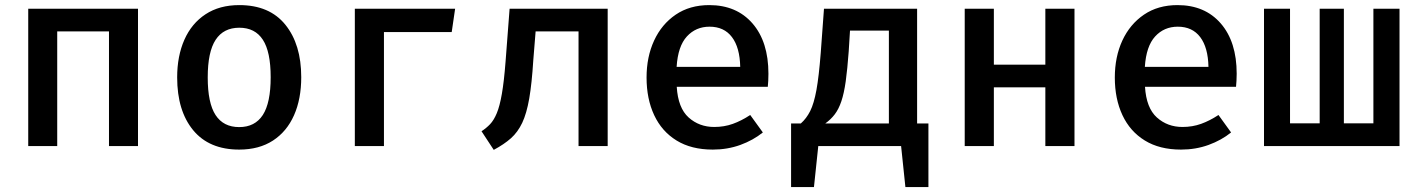

<svg xmlns="http://www.w3.org/2000/svg" viewBox="-20 -576 5578 757"><path d="M409.7 0V-452.3H205.6V0H91.3V-541.5H524.1V0Z M923.6 -555.9Q1042.6 -555.9 1105.1 -478.5Q1167.7 -401 1167.7 -271.8Q1167.7 -185.6 1139.2 -121.5Q1110.8 -57.4 1056.2 -21.8Q1001.5 13.8 923.1 13.8Q804.6 13.8 741.5 -62.8Q678.5 -139.5 678.5 -270.8Q678.5 -354.9 706.9 -419.2Q735.4 -483.6 790.3 -519.7Q845.1 -555.9 923.6 -555.9ZM923.6 -466.7Q861.5 -466.7 830.3 -419.2Q799 -371.8 799 -270.8Q799 -169.7 830 -122.3Q861 -74.9 923.1 -74.9Q985.1 -74.9 1016.2 -122.6Q1047.2 -170.3 1047.2 -271.8Q1047.2 -371.8 1016.4 -419.2Q985.6 -466.7 923.6 -466.7Z M1493.8 0H1379V-541.5H1774.4L1761 -449.7H1493.8Z M2375.9 -541.5V0H2261V-452.3H2091.8L2082.6 -338.5Q2076.9 -247.2 2066.7 -187.9Q2056.4 -128.7 2039 -91.8Q2021.5 -54.9 1994.4 -30.8Q1967.2 -6.7 1926.7 14.9L1878.5 -58.5Q1897.4 -70.8 1912.3 -86.4Q1927.2 -102.1 1938.7 -129.7Q1950.3 -157.4 1958.7 -205.9Q1967.2 -254.4 1973.3 -333.3L1989.2 -541.5Z M2648.2 -233.8Q2653.3 -150.3 2695.1 -112.8Q2736.9 -75.4 2795.9 -75.4Q2835.4 -75.4 2869.5 -87.7Q2903.6 -100 2937.9 -122.6L2987.7 -53.8Q2949.7 -23.1 2899 -4.6Q2848.2 13.8 2790.3 13.8Q2705.6 13.8 2647.4 -22.1Q2589.2 -57.9 2559.2 -122.1Q2529.2 -186.2 2529.2 -270.3Q2529.2 -351.8 2559 -416.2Q2588.7 -480.5 2644.1 -518.2Q2699.5 -555.9 2776.4 -555.9Q2884.1 -555.9 2946.9 -483.6Q3009.7 -411.3 3009.7 -285.1Q3009.7 -271.3 3009 -257.7Q3008.2 -244.1 3007.2 -233.8ZM2777.4 -470.8Q2723.6 -470.8 2688.2 -432.3Q2652.8 -393.8 2647.7 -312.3H2898.5Q2896.9 -388.7 2865.9 -429.7Q2834.9 -470.8 2777.4 -470.8Z M3099 -89.2H3137.4Q3159.5 -108.7 3174.4 -138.2Q3189.2 -167.7 3199 -221.3Q3208.7 -274.9 3215.9 -367.2L3228.7 -541.5H3595.9V-89.2H3640.5V161.5H3549.7L3532.8 0H3206.2L3189.2 161.5H3099ZM3484.6 -455.4H3331.3L3326.2 -373.3Q3321 -302.6 3314.4 -255.1Q3307.7 -207.7 3297.2 -176.7Q3286.7 -145.6 3271.3 -125.4Q3255.9 -105.1 3233.8 -89.2H3484.6Z M4101.5 0V-231.8H3898.5V0H3783.6V-541.5H3898.5V-321H4101.5V-541.5H4216.4V0Z M4494.4 -233.8Q4499.5 -150.3 4541.3 -112.8Q4583.1 -75.4 4642.1 -75.4Q4681.5 -75.4 4715.6 -87.7Q4749.7 -100 4784.1 -122.6L4833.8 -53.8Q4795.9 -23.1 4745.1 -4.6Q4694.4 13.8 4636.4 13.8Q4551.8 13.8 4493.6 -22.1Q4435.4 -57.9 4405.4 -122.1Q4375.4 -186.2 4375.4 -270.3Q4375.4 -351.8 4405.1 -416.2Q4434.9 -480.5 4490.3 -518.2Q4545.6 -555.9 4622.6 -555.9Q4730.3 -555.9 4793.1 -483.6Q4855.9 -411.3 4855.9 -285.1Q4855.9 -271.3 4855.1 -257.7Q4854.4 -244.1 4853.3 -233.8ZM4623.6 -470.8Q4569.7 -470.8 4534.4 -432.3Q4499 -393.8 4493.8 -312.3H4744.6Q4743.1 -388.7 4712.1 -429.7Q4681 -470.8 4623.6 -470.8Z M5497.9 -541.5V0H4963.6V-541.5H5066.2V-89.7H5183.1V-541.5H5278.5V-89.7H5394.9V-541.5Z"/></svg>

Font: Fira Code Medium
Style: Regular
Weight: 500
Designer: Carrois Corporate, Edenspiekermann AG, Nikita Prokopov
Foundry: Carrois Corporate, Edenspiekermann AG, Nikita Prokopov
Version: Version 6.002